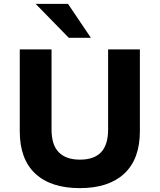

<svg xmlns="http://www.w3.org/2000/svg" viewBox="-20 -960 824 991"><path d="M392 11Q243 11 162.5 -63.5Q82 -138 82 -283V-705H246V-292Q246 -212 283.5 -174Q321 -136 392 -136Q466 -136 502 -174.5Q538 -213 538 -292V-705H702V-283Q702 -139 621.5 -64Q541 11 392 11ZM335 -765 164 -940H331L449 -765Z"/></svg>

Font: Nunito Sans 7pt ExtraBold
Style: Regular
Weight: 800
Designer: Vernon Adams
Foundry: Vernon Adams
Version: Version 3.101;gftools[0.9.27]